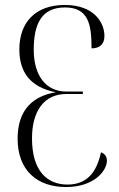

<svg xmlns="http://www.w3.org/2000/svg" viewBox="-20 -744 480 774"><path d="M246 10C361 10 411 -57 411 -96C411 -113 402 -125 387 -130C369 -45 327 0 252 0C170 0 109 -55 109 -186C109 -298 159 -365 247 -365H314V-375H247C164 -375 116 -441 116 -543C116 -650 149 -714 242 -714C337 -714 349 -645 349 -549C383 -549 401 -567 401 -599C401 -652 360 -724 241 -724C123 -724 58 -654 58 -545C58 -451 104 -392 205 -372C118 -358 51 -306 51 -185C51 -56 131 10 246 10Z"/></svg>

Font: Noto Serif Display ExtraCondensed Light
Style: Regular
Weight: 300
Width: 2
Designer: Monotype Design Team
Foundry: Monotype Imaging Inc.
Version: Version 2.009